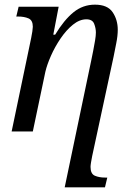

<svg xmlns="http://www.w3.org/2000/svg" viewBox="-20 -565 568 825"><path d="M30 0 114 -402Q117 -416 119 -430Q121 -444 121 -450Q121 -478 102.5 -486Q84 -494 57 -494H50L60 -536H232L209 -416H217Q255 -479 295.5 -512Q336 -545 388 -545Q442 -545 464 -512.5Q486 -480 486 -437Q486 -411 479.5 -379Q473 -347 468 -321L376 106Q373 121 371 133.5Q369 146 369 152Q369 182 387.5 190Q406 198 431 198H441L431 240H258L372 -305Q376 -324 380.5 -347Q385 -370 388.5 -391Q392 -412 392 -425Q392 -444 384.5 -463Q377 -482 351 -482Q322 -482 293.5 -459Q265 -436 240.5 -400Q216 -364 199 -325.5Q182 -287 175 -257L121 0Z"/></svg>

Font: Noto Serif SemiCondensed
Style: Italic
Weight: 400
Width: 4
Italic angle: -12°
Designer: Monotype Design Team
Foundry: Monotype Imaging Inc.
Version: Version 2.013